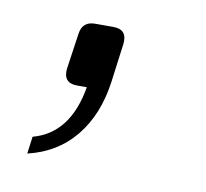

<svg xmlns="http://www.w3.org/2000/svg" viewBox="-42 -155 354 330"><g transform="rotate(10 135.0 10.0)"><path d="M24 130 28 100Q91 83 105 0H88Q63 0 66 -26L75 -88Q78 -110 100 -110H132Q157 -110 154 -84L145 -16Q137 42 106 80Q75 118 24 130Z"/></g></svg>

Font: Pitagon Sans Text
Style: Italic
Weight: 400
Italic angle: -8°
Designer: Travis Tran
Foundry: Pitagon
Version: Version 1.001; ttfautohint (v1.8.4.7-5d5b);gftools[0.9.26]